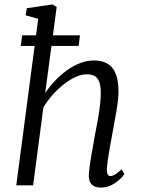

<svg xmlns="http://www.w3.org/2000/svg" viewBox="-20 -837 638 867"><path d="M435.5 10Q418 10 405.5 4Q393 -2 386.8 -14.8Q380.5 -27.5 381 -48.5Q382 -64.5 384.8 -86Q387.5 -107.5 391.8 -131Q396 -154.5 400.2 -178.2Q404.5 -202 408 -223.5Q412 -245.5 416.8 -270Q421.5 -294.5 425.8 -320.2Q430 -346 432.5 -370.8Q435 -395.5 435 -417.5Q435 -450 428 -468Q421 -486 407 -493.8Q393 -501.5 371.5 -501.5Q348.5 -501.5 322.2 -489.8Q296 -478 269.2 -457.2Q242.5 -436.5 218.5 -409.5Q194.5 -382.5 176 -352.5L129.5 0H53.5L152.5 -752L95.5 -768L101 -800L216.5 -817L236 -805.5L184 -417Q204 -446.5 229.2 -473Q254.5 -499.5 283 -520Q311.5 -540.5 342.2 -552.2Q373 -564 404.5 -564Q439 -564 463.8 -550.5Q488.5 -537 501.8 -506Q515 -475 515 -422.5Q515 -399.5 510.8 -368.8Q506.5 -338 500.5 -305.8Q494.5 -273.5 489.5 -245.5Q486 -226 482 -204Q478 -182 474 -159.5Q470 -137 467 -115.8Q464 -94.5 462.5 -77Q462 -60 465.8 -51Q469.5 -42 477.5 -42Q489 -42 500.5 -49.5Q512 -57 529.5 -72.5L541.5 -50.5Q537.5 -43.5 522.8 -29Q508 -14.5 485.5 -2.2Q463 10 435.5 10ZM80 -677.5H341L335 -629.5H74Z"/></svg>

Font: Merriweather 28pt Light
Style: Italic
Weight: 300
Italic angle: -7.8°
Version: Version 2.101